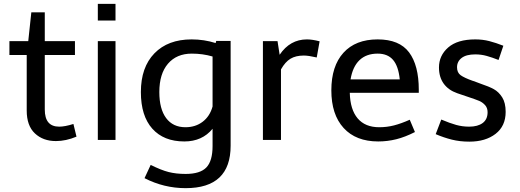

<svg xmlns="http://www.w3.org/2000/svg" viewBox="-20 -728 2704 999"><path d="M29 -442V-514H127L143 -664H213V-514H370V-442H213V-158Q213 -69 288 -69Q318 -69 362 -83L378 -17Q323 6 271 6Q204 6 161.5 -34Q119 -74 119 -153V-442Z M489 -708H581V-621H489ZM489 -514H581V0H489Z M1180 -515V30Q1180 251 946 251Q833 251 732 199L764 130Q818 157 857 167Q896 177 946 177Q1021 177 1053.5 143.5Q1086 110 1086 32V-58Q1032 8 939 8Q832 8 772.5 -58.5Q713 -125 713 -249Q713 -378 783.5 -450.5Q854 -523 977 -523Q1042 -523 1102 -504L1105 -515ZM1086 -174V-434Q1035 -449 978 -449Q899 -449 854 -396.5Q809 -344 809 -249Q809 -161 844.5 -113.5Q880 -66 945 -66Q997 -66 1034.5 -94.5Q1072 -123 1086 -174Z M1424 -514 1435 -443Q1489 -523 1577 -523Q1605 -523 1643 -513L1628 -429Q1585 -439 1561 -439Q1519 -439 1491.5 -422.5Q1464 -406 1442 -367V0H1348V-514Z M1945 -523Q2058 -523 2108.5 -455.5Q2159 -388 2159 -261V-245H1800Q1802 -158 1841 -112Q1880 -66 1953 -66Q1993 -66 2030 -75.5Q2067 -85 2112 -105L2139 -41Q2088 -15 2042 -3.5Q1996 8 1948 8Q1832 8 1768 -62Q1704 -132 1704 -258Q1704 -384 1767 -453.5Q1830 -523 1945 -523ZM1804 -315H2060Q2053 -384 2025 -416.5Q1997 -449 1945 -449Q1886 -449 1850.5 -415Q1815 -381 1804 -315Z M2421 -69Q2466 -69 2491.5 -88Q2517 -107 2517 -144Q2517 -167 2503.5 -181.5Q2490 -196 2473.5 -203Q2457 -210 2412 -225Q2405 -227 2359 -243Q2313 -259 2288.5 -293Q2264 -327 2264 -377Q2264 -439 2312 -481Q2360 -523 2453 -523Q2492 -523 2526.5 -514Q2561 -505 2599 -490L2574 -416Q2541 -429 2512.5 -437Q2484 -445 2453 -445Q2406 -445 2382 -426.5Q2358 -408 2358 -378Q2358 -350 2377 -336.5Q2396 -323 2438 -308Q2449 -305 2458 -301L2482 -292Q2524 -278 2549.5 -264Q2575 -250 2593 -221.5Q2611 -193 2611 -146Q2611 -72 2558.5 -31.5Q2506 9 2422 9Q2373 9 2331 -1.5Q2289 -12 2247 -30L2276 -106Q2321 -87 2353.5 -78Q2386 -69 2421 -69Z"/></svg>

Font: Telex
Style: Regular
Weight: 400
Designer: Andres Torresi
Foundry: Andres Torresi
Version: Version 1.100